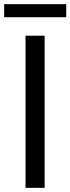

<svg xmlns="http://www.w3.org/2000/svg" viewBox="-22 -905 339 925"><path d="M101 0H193V-733H101ZM-2 -822H297V-885H-2Z"/></svg>

Font: Noto Sans CJK HK
Style: Regular
Weight: 400
Designer: Ryoko NISHIZUKA 西塚涼子 (kana, bopomofo & ideographs); Paul D. Hunt (Latin, Greek & Cyrillic); Sandoll Communications 산돌커뮤니
Foundry: Adobe
Version: Version 2.004;hotconv 1.0.118;makeotfexe 2.5.65603